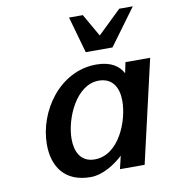

<svg xmlns="http://www.w3.org/2000/svg" viewBox="-85 -832 831 919"><g transform="rotate(-10 330.5 -372.0)"><path d="M622 -757H556L442 -647L379 -757H312L362 -580H492ZM102 -177C102 -67 158 13 282 13C344 13 406 -30 441 -63L426 0H546L661 -500H541L530 -448C511 -484 473 -513 401 -513C222 -513 102 -337 102 -177ZM223 -182C223 -282 289 -435 399 -435C466 -435 494 -385 494 -320C494 -222 433 -67 316 -67C246 -67 223 -123 223 -182Z"/></g></svg>

Font: Perun SemiBold Italic
Style: Regular
Weight: 400
Italic angle: -12°
Foundry: Copyright (c) Stefan Peev, Context Ltd, 2016
Version: Version 1.026